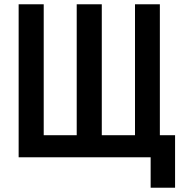

<svg xmlns="http://www.w3.org/2000/svg" viewBox="-20 -734 846 896"><path d="M683 142V0H67V-714H184V-103H338V-714H455V-103H610V-714H726V-103H797V142Z"/></svg>

Font: Noto Sans ExtraCondensed SemiBold
Style: Regular
Weight: 600
Width: 2
Designer: Monotype Design Team
Foundry: Monotype Imaging Inc.
Version: Version 2.013; ttfautohint (v1.8.4.7-5d5b)